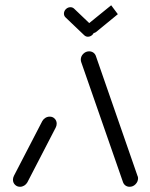

<svg xmlns="http://www.w3.org/2000/svg" viewBox="-20 -715 573 735"><path d="M56.7 0Q45.2 0 37.4 -7.8Q29.6 -15.6 29.6 -27Q29.6 -34.4 33.3 -41.9L141.9 -251.5Q146.3 -259.3 153.9 -263.9Q161.5 -268.5 170.4 -268.5Q181.9 -268.5 189.4 -260.7Q197 -253 197 -241.5Q197 -234.1 193.3 -226.7L84.8 -17Q80.4 -9.3 72.8 -4.6Q65.2 0 56.7 0ZM508.5 -33Q508.5 -19.6 498.9 -9.8Q489.3 0 476.3 0Q467.4 0 460.7 -4.6Q454.1 -9.3 451.1 -17L291.1 -476.7Q289.3 -481.5 289.3 -486.7Q289.3 -499.6 298.9 -509.1Q308.5 -518.5 321.1 -518.5Q330 -518.5 336.9 -513.9Q343.7 -509.3 346.7 -501.5L506.3 -41.9Q508.5 -38.1 508.5 -33ZM224.8 -664.8Q225.9 -674.4 233.1 -680.9Q240.4 -687.4 249.6 -687.4Q257.8 -687.4 263.7 -681.9L334.8 -614.1Q341.9 -607 341.1 -597Q340 -587.4 332.8 -580.9Q325.6 -574.4 316.3 -574.4Q308.9 -574.4 302.6 -580L231.5 -647.8Q224.1 -654.4 224.8 -664.8ZM431.1 -660.7 348.9 -593.3Q342.6 -588.1 334.1 -588.1Q325.2 -588.1 319.4 -593.9Q313.7 -599.6 313.7 -608.1Q313.7 -613.7 316.1 -619.1Q318.5 -624.4 323 -627.8L405.6 -694.8Z"/></svg>

Font: 26F Galaxy Sans Medium
Style: Italic
Weight: 500
Italic angle: -5°
Designer: C₂₉H₂₅N₃O₅
Version: Version 1.200